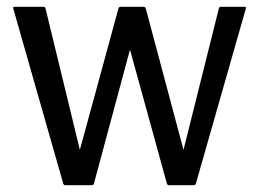

<svg xmlns="http://www.w3.org/2000/svg" viewBox="-20 -545 762 565"><path d="M520 -104 624 -520Q625 -525 630 -525H700Q705 -525 703.5 -520L556.5 -5Q555 0 550 0H477.5Q472.5 0 471 -5L362.5 -399L256.5 -5Q255 0 250 0H172.5Q167.5 0 166 -5L19 -520Q17.5 -525 22.5 -525H107.5Q113 -525 114 -520L215 -104L328.5 -520Q330 -525 335 -525H402.5Q407.5 -525 409 -520Z"/></svg>

Font: MFEK Sans
Style: Regular
Weight: 400
Designer: Owen Earl
Foundry: indestructible type*
Version: Version 0.001; ttfautohint (v1.8.4.7-5d5b)